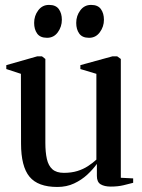

<svg xmlns="http://www.w3.org/2000/svg" viewBox="-20 -732 563 762"><path d="M419.5 8.5Q394.5 8.5 379.5 -0.5Q364.5 -9.5 364.5 -33.5V-81.5Q349.5 -60.5 326.8 -39.2Q304 -18 274.2 -4Q244.5 10 207.5 10Q130.5 10 97 -30.8Q63.5 -71.5 63.5 -162.5L63 -439L5 -458V-473.5L128 -508.5H146.5L160 -498V-165Q160 -128 166 -101.2Q172 -74.5 188 -60.2Q204 -46 233.5 -46Q263 -46 286.8 -53.2Q310.5 -60.5 329.2 -72.8Q348 -85 362.5 -98.5V-439L299 -458V-473.5L426.5 -508.5H445L459.5 -498V-26.5L508.5 -24V-6.5Q492 -2 470 3.2Q448 8.5 419.5 8.5ZM166.5 -582Q139.5 -582 127.5 -598.8Q115.5 -615.5 115.5 -641Q115.5 -669.5 131.8 -691Q148 -712.5 174 -712.5H175Q201.5 -712.5 213.5 -695.8Q225.5 -679 225.5 -653.5Q225.5 -626 209.5 -604Q193.5 -582 167 -582ZM333 -582Q306.5 -582 294.5 -598.8Q282.5 -615.5 282.5 -641Q282.5 -669.5 298.8 -691Q315 -712.5 341 -712.5H342Q368.5 -712.5 380.5 -695.8Q392.5 -679 392.5 -653.5Q392.5 -626 376.2 -604Q360 -582 334 -582Z"/></svg>

Font: Merriweather 144pt
Style: Regular
Weight: 400
Version: Version 2.100